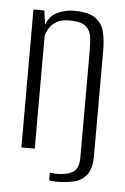

<svg xmlns="http://www.w3.org/2000/svg" viewBox="-48 -539 448 686"><g transform="rotate(5 176.0 -196.0)"><path d="M181 111Q174 111 166.5 110.5Q159 110 154 108V81Q155 81 159.5 81.5Q164 82 169.5 82.5Q175 83 178 83Q216 83 237 70Q258 57 258 17V-363Q258 -389 255.5 -413Q253 -437 236 -452Q219 -467 177 -467Q147 -467 130 -456.5Q113 -446 104.5 -431.5Q96 -417 93 -405V0H45V-495H84L91 -443Q102 -476 130.5 -489.5Q159 -503 190 -503Q244 -503 268.5 -484Q293 -465 299.5 -435Q306 -405 306 -372V7Q306 51 289.5 74Q273 97 244.5 104Q216 111 181 111Z"/></g></svg>

Font: Alumni Sans Light
Style: Regular
Weight: 300
Version: Version 1.018